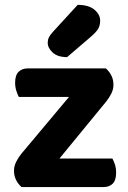

<svg xmlns="http://www.w3.org/2000/svg" viewBox="-20 -756 518 776"><path d="M125.7 0H67.1Q53.2 -12.1 44.9 -28.8Q36.6 -45.5 36.6 -66.2Q36.6 -84.2 45.2 -101.6Q53.7 -118.9 66 -134.2L355.6 -479.5H407.8Q421.9 -467.2 430.2 -450.6Q438.5 -434 438.5 -413.1Q438.5 -395.2 430 -378Q421.4 -360.8 408.9 -345.2ZM377.8 -479.5V-364.1H56.2Q50.9 -373.6 46 -389.1Q41.1 -404.6 41.1 -421.4Q41.1 -452.1 55.2 -465.8Q69.3 -479.5 91.6 -479.5ZM108 0V-115.2H434.2Q439.5 -106.6 444.4 -91.3Q449.3 -75.9 449.3 -58.1Q449.3 -27.6 435.6 -13.8Q421.9 0 398.6 0ZM194 -627.4 294 -736.4Q338.8 -736.2 361.8 -716.7Q384.8 -697.2 384.8 -672.6Q384.8 -652 375.8 -638Q366.8 -624.1 345.2 -605.8L251.1 -525.1Q213.1 -525.1 193 -543.6Q172.9 -562.1 172.9 -583.4Q172.9 -594.7 177.5 -604.6Q182.2 -614.6 194 -627.4Z"/></svg>

Font: Baloo Bhaijaan 2
Style: Regular
Weight: 400
Designer: Sanskriti Dholi, Noopur Datye and Ek Type
Foundry: Ek Type
Version: Version 1.701